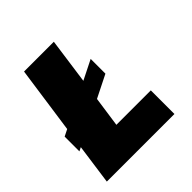

<svg xmlns="http://www.w3.org/2000/svg" viewBox="-183 -826 966 966"><g transform="rotate(-45 300.0 -343.0)"><path d="M34 0 64 -215 44 -205V-310L80 -328L131 -686H343L309 -442L413 -494V-389L293 -329L270 -168H515V0Z"/></g></svg>

Font: Chivo Mono Medium Black
Style: Italic
Weight: 900
Italic angle: -8.05°
Monospace: yes
Version: Version 1.008